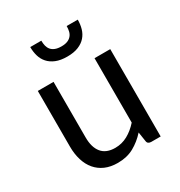

<svg xmlns="http://www.w3.org/2000/svg" viewBox="-163 -788 851 909"><g transform="rotate(-30 262.5 -333.5)"><path d="M61 0ZM147 -477.5V-173.3Q147 -119.6 171.1 -90.1Q195.3 -60.5 244.6 -60.5Q281.2 -60.5 312.7 -77.9Q344.2 -95.2 371.1 -125.5V-477.5H457V0H405.3Q396.5 0 390.6 -4.2Q384.8 -8.3 383.8 -17.6L376 -68.4Q345.2 -34.2 307.4 -13.4Q269.5 7.3 219.7 7.3Q180.7 7.3 151.1 -5.6Q121.6 -18.6 101.6 -42.2Q81.5 -65.9 71.3 -99.4Q61 -132.8 61 -173.3V-477.5ZM264.2 -548.3Q227.5 -548.3 202.6 -558.6Q177.7 -568.8 162.4 -586.2Q147 -603.5 140.4 -626.5Q133.8 -649.4 133.8 -675.3H194.3Q194.3 -659.7 197.5 -646.7Q200.7 -633.8 208.7 -624.3Q216.8 -614.7 230.2 -609.4Q243.7 -604 264.2 -604Q284.2 -604 297.4 -609.4Q310.5 -614.7 318.6 -624.3Q326.7 -633.8 329.8 -646.7Q333 -659.7 333 -675.3H393.6Q393.6 -649.4 387 -626.5Q380.4 -603.5 365.2 -586.2Q350.1 -568.8 325.2 -558.6Q300.3 -548.3 264.2 -548.3Z"/></g></svg>

Font: Carlito
Style: Regular
Weight: 400
Designer: Lukasz Dziedzic
Foundry: tyPoland Lukasz Dziedzic
Version: Version 1.104